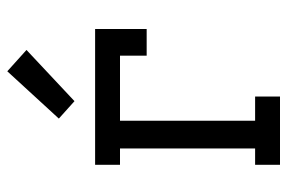

<svg xmlns="http://www.w3.org/2000/svg" viewBox="-154 -654 807 540"><g transform="rotate(-90 250.0 -383.5)"><path d="M57 0V-70H103V-450H57V-520H439V-375H364V-450H181V-70H249V0ZM236 -578 187 -622 320 -767 380 -713Z"/></g></svg>

Font: Iosevka Gothic
Style: Regular
Weight: 400
Monospace: yes
Designer: Belleve Invis
Foundry: Belleve Invis
Version: Version 15.5.1; ttfautohint (v1.8.4)